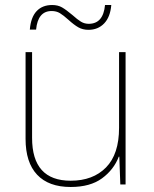

<svg xmlns="http://www.w3.org/2000/svg" viewBox="-20 -736 613 766"><path d="M481 0H460L456 -111H454Q434 -59 387 -24.5Q340 10 262 10Q174 10 128 -39Q82 -88 82 -182V-528H108V-186Q108 -15 262 -15Q351 -15 403 -68Q455 -121 455 -226V-528H481ZM333 -617Q310 -617 292.5 -627Q275 -637 253 -657Q233 -675 219 -683.5Q205 -692 186 -692Q131 -692 124 -618H99Q103 -667 126 -691.5Q149 -716 188 -716Q211 -716 227.5 -706.5Q244 -697 269 -676Q289 -658 303 -649.5Q317 -641 334 -641Q392 -641 399 -716H424Q420 -668 395.5 -642.5Q371 -617 333 -617Z"/></svg>

Font: Noto Sans UI Thin
Style: Regular
Weight: 250
Designer: Monotype Design Team
Foundry: Monotype Imaging Inc.
Version: Version 1.001